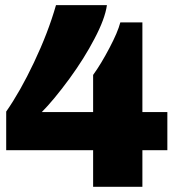

<svg xmlns="http://www.w3.org/2000/svg" viewBox="-20 -720 669 740"><path d="M392.1 -700.2Q384.8 -647.5 344.2 -570.8Q305.2 -495.6 247.1 -416Q186 -333 141.1 -288.1H338.9V-431.2Q369.1 -472.7 401.9 -535.2Q434.1 -596.2 443.8 -633.8H528.8V-288.1H625V-141.1H528.8V0H338.9V-141.1H3.9V-290Q58.1 -367.7 110.8 -479Q165.5 -594.2 195.8 -700.2Z"/></svg>

Font: Archivo-RBTV
Style: Regular
Weight: 500
Designer: Hector Gatti
Foundry: Hector Gatti
Version: ""